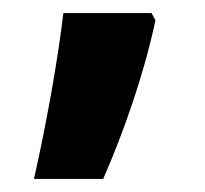

<svg xmlns="http://www.w3.org/2000/svg" viewBox="-20 -142 314 294"><path d="M218 -111 212 -122H77C69 -52 50 53 32 132H138C170 59 201 -30 218 -111Z"/></svg>

Font: Noto Sans Myanmar SemiCondensed
Style: Bold
Weight: 700
Width: 4
Designer: Monotype Design Team
Foundry: Monotype Imaging Inc.
Version: Version 2.107